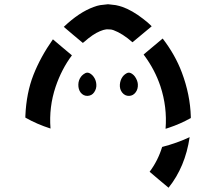

<svg xmlns="http://www.w3.org/2000/svg" viewBox="-20 -1020 1010 897"><path d="M483 -1000Q483 -1000 486.5 -1000Q489.5 -999.5 502.2 -998.2Q515 -997 521 -996Q538 -992.5 551 -988Q597 -972 648 -932.5Q673 -913.5 686.5 -899.5Q688.5 -897.5 688.5 -897Q604 -826.5 599 -822.5Q552.5 -863.5 510.5 -879Q504 -881 502 -881.5Q500.5 -882 497 -882.2Q493.5 -882.5 492 -882.5Q485.5 -883.5 482 -883Q480.5 -883 477 -882.8Q473.5 -882.5 472 -882Q467 -881.5 463 -880Q461 -879.5 457.8 -878.2Q454.5 -877 451.8 -876Q449 -875 446.5 -874Q414 -860.5 373.5 -824.5Q373 -824 367 -819.5Q352 -832 322.2 -857Q292.5 -882 278 -894.5Q350 -963 418 -987.5Q433.5 -993.5 448 -996Q454.5 -997 467.2 -998.2Q480 -999.5 483 -1000ZM871.5 -474.5V-468.5Q821 -440.5 769.5 -423.5Q761.5 -420.5 757.5 -419.5Q754.5 -418.5 753.5 -418.5Q761.5 -520 729.5 -617Q703.5 -694.5 654 -761L651 -765L653.5 -767.5Q669 -780.5 698.2 -805Q727.5 -829.5 740 -840Q798.5 -764 829.5 -681.5Q868.5 -578 871.5 -474.5ZM98.5 -470.5V-478Q103 -585.5 136.2 -670Q169.5 -754.5 227 -836H227.5Q242 -823.5 271.5 -798.8Q301 -774 316 -761.5Q268 -697.5 240 -615Q208 -520 216 -419.5Q153 -439.5 98.5 -470.5ZM387 -680.5Q395.5 -681 405 -674Q411.5 -669.5 417 -662Q428.5 -646.5 430 -627Q432 -606.5 420 -589Q409 -573 389 -572Q369.5 -571.5 356.5 -588Q345.5 -603 346 -625Q346.5 -645.5 358 -661Q361.5 -666.5 370 -673Q379 -680 387 -680.5ZM598.5 -674Q605 -669.5 610.5 -662Q622.5 -644.5 624 -627Q625.5 -604.5 614 -589Q602 -572.5 583 -572Q563.5 -571.5 550.5 -588Q538.5 -603.5 540 -625Q541.5 -645 552 -660.5Q556.5 -667 564 -673Q573 -680 581 -680.5Q589 -681 598.5 -674ZM865.5 -379H866Q845.5 -240.5 767.5 -143Q752.5 -155 723.2 -180Q694 -205 679 -217.5Q718 -269.5 737.5 -333.5Q807 -351.5 865.5 -379Z"/></svg>

Font: DSEG7 7SEGGCHAN MINI
Style: Regular
Weight: 400
Designer: Keshikan(Twitter:@keshinomi_88pro)
Version: Version 0.3